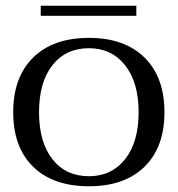

<svg xmlns="http://www.w3.org/2000/svg" viewBox="-20 -639 620 669"><path d="M122 -619H455V-584H122ZM26 -248Q26 -370 95.5 -438.5Q165 -507 290 -507Q414 -507 483.5 -438.5Q553 -370 553 -248Q553 -126 483.5 -58Q414 10 290 10Q165 10 95.5 -58Q26 -126 26 -248ZM463 -248Q463 -352 416 -411.5Q369 -471 290 -471Q209 -471 162.5 -411.5Q116 -352 116 -248Q116 -144 162.5 -84.5Q209 -25 290 -25Q369 -25 416 -84.5Q463 -144 463 -248Z"/></svg>

Font: Trirong
Style: Regular
Weight: 400
Version: Version 1.000